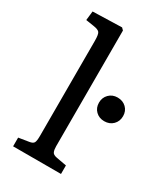

<svg xmlns="http://www.w3.org/2000/svg" viewBox="-190 -853 812 934"><g transform="rotate(30 216.0 -386.0)"><path d="M42 -2.9V-51.8L99.1 -61Q119.1 -64 124.5 -74Q129.9 -84 129.9 -111.8V-646Q129.9 -681.2 122.6 -691.7Q115.2 -702.1 86.9 -706.1L43 -712.9L48.8 -764.2L211.9 -769L223.1 -757.8V-107.9Q223.1 -88.9 228 -76.9Q232.9 -64.9 254.9 -61L311 -50.8V-2.9ZM364.3 -330.1Q335.4 -330.1 316.4 -348.6Q297.4 -367.2 297.4 -396Q297.4 -424.8 316.4 -443.8Q335.4 -462.9 364.3 -462.9Q394 -462.9 413.1 -444.3Q432.1 -425.8 432.1 -397Q432.1 -368.2 413.1 -349.1Q394 -330.1 364.3 -330.1Z"/></g></svg>

Font: Literata
Style: Regular
Weight: 400
Designer: Latin by Veronika Burian and Jose Scaglione. Greek by Irene Vlachou. Cyrillic by Vera Evstafieva.
Foundry: TypeTogether
Version: Version 3.002